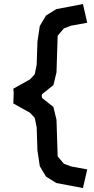

<svg xmlns="http://www.w3.org/2000/svg" viewBox="-20 -788 474 964"><path d="M396.5 -767.6 262.7 -742.2 210.9 -710 179.7 -657.2 168 -579.1 164.1 -461.9 154.3 -415 130.9 -389.6 46.9 -342.8 48.8 -323.2 46.9 -268.6 130.9 -221.7 154.3 -196.3 164.1 -149.4 168 -32.2 179.7 45.9 210.9 98.6 262.7 130.9 396.5 156.2 418 62.5 337.9 47.9 300.8 34.2 269.5 -2.9 263.7 -186.5 248 -251 191.4 -295.9 189.5 -306.6 191.4 -315.4 248 -360.4 263.7 -424.8 269.5 -608.4 300.8 -645.5 337.9 -659.2 418 -673.8Z"/></svg>

Font: MaokenAssortedSans-Lite
Style: Lite
Weight: 400
Version: Version 1.400